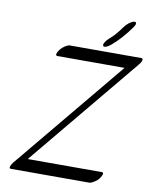

<svg xmlns="http://www.w3.org/2000/svg" viewBox="-105 -1044 922 1160"><g transform="rotate(10 356.0 -464.5)"><path d="M625.5 -935Q571.8 -858 511.3 -807Q495.1 -793 480.7 -788.5Q466.3 -784 462.9 -791.5Q459.6 -799 469 -814.5Q478.3 -830 503.2 -851Q528 -872 564.4 -923Q574.8 -938 591.4 -951Q608 -964 620.8 -966.5Q633.5 -969 635.2 -960Q636.9 -951 625.5 -935ZM195.3 -701Q199.1 -710 209.2 -723Q219.4 -736 236.3 -747Q253.3 -758 264.3 -758H702.3Q717.3 -758 709.6 -739Q705.8 -730 696.9 -719L133.3 -38H587.3Q602.3 -38 593.7 -19Q583.5 6 559.6 22Q535.7 38 524.7 38H44.7Q26.7 38 40.9 13Q44.5 6 50.1 -1L613.7 -682H201.7Q187.7 -682 195.3 -701Z"/></g></svg>

Font: Kavivanar
Style: Regular
Weight: 400
Designer: Tharique Azeez
Foundry: Tharique Azeez
Version: Version 1.88